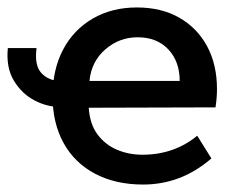

<svg xmlns="http://www.w3.org/2000/svg" viewBox="-26 -478 634 515"><path d="M136 -191Q100 -191 66 -209Q32 -227 11 -262Q-10 -297 -5 -349H72Q66 -302 85.5 -281.5Q105 -261 136 -261ZM541 -53Q499 -17 453.5 0Q408 17 358 17Q284 17 229 -12Q174 -41 144.5 -94.5Q115 -148 115 -220Q115 -291 143 -344.5Q171 -398 222.5 -428Q274 -458 341 -458Q407 -458 455 -430.5Q503 -403 529.5 -354Q556 -305 556 -239Q556 -228 555 -215Q554 -202 552 -190L212 -189Q215 -145 235.5 -117.5Q256 -90 287.5 -76.5Q319 -63 356 -63Q399 -63 436 -76Q473 -89 503 -114ZM456 -261Q456 -313 425.5 -345.5Q395 -378 343 -378Q294 -378 256.5 -345.5Q219 -313 214 -261Z"/></svg>

Font: Podkova SemiBold
Style: Regular
Weight: 600
Designer: Ilya Yudin
Foundry: Cyreal (www.cyreal.org)
Version: Version 2.103